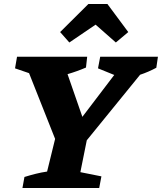

<svg xmlns="http://www.w3.org/2000/svg" viewBox="-20 -938 808 958"><path d="M92 0 102 -55Q131 -64 159 -71Q187 -78 215 -82L255 -245L125 -573L55 -597L65 -655H415L409 -601Q365 -582 317 -568L391 -355L550 -564L469 -597L480 -655H768L760 -600Q721 -579 679 -565L413 -238L381 -79L486 -58L475 0ZM516 -918 620 -778 558 -726 457 -815 326 -726 280 -778 421 -918Z"/></svg>

Font: Piazzolla
Style: Bold Italic
Weight: 700
Italic angle: -11.3°
Designer: Juan Pablo del Peral
Foundry: Huerta Tipografica
Version: Version 1.330